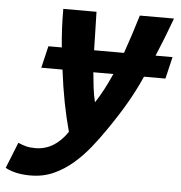

<svg xmlns="http://www.w3.org/2000/svg" viewBox="-142 -575 765 812"><g transform="rotate(5 241.0 -169.0)"><path d="M17 188Q-17 188 -43.5 182Q-70 176 -90 165L-46 55Q-29 62 -13 66.5Q3 71 27 71Q68 71 102 50.5Q136 30 163 -10Q147 -68 134.5 -132.5Q122 -197 113 -270H23L45 -363H102Q98 -401 96 -442Q94 -483 94 -526H235Q236 -492 237 -449.5Q238 -407 239 -363H366Q380 -403 393 -443Q406 -483 419 -526H564Q548 -482 532 -441.5Q516 -401 500 -363H572L550 -270H459Q431 -207 397.5 -150Q364 -93 325 -37Q298 3 266.5 42.5Q235 82 197 115Q159 148 114.5 168Q70 188 17 188ZM262 -144Q281 -173 297.5 -204.5Q314 -236 329 -270H244Q247 -236 251 -203.5Q255 -171 262 -144Z"/></g></svg>

Font: Ubuntu Sans Mono
Style: Italic
Weight: 400
Italic angle: -13.5°
Monospace: yes
Designer: Dalton Maag Ltd
Foundry: Dalton Maag Ltd
Version: Version 1.006